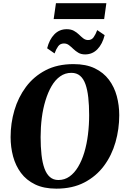

<svg xmlns="http://www.w3.org/2000/svg" viewBox="-20 -1146 768 1177"><path d="M325.5 10.5Q249 10.5 195.2 -15.5Q141.5 -41.5 108.5 -86Q75.5 -130.5 60.2 -187.2Q45 -244 45 -306Q45 -390 68.2 -469.5Q91.5 -549 139 -613Q186.5 -677 259 -715Q331.5 -753 430.5 -753Q507.5 -753 561 -727.2Q614.5 -701.5 647.8 -657Q681 -612.5 696 -556.5Q711 -500.5 711 -440Q711 -355 688 -274.2Q665 -193.5 617.5 -129.5Q570 -65.5 497.2 -27.5Q424.5 10.5 325.5 10.5ZM338 -42.5Q376 -42.5 406.2 -64Q436.5 -85.5 459.2 -123.8Q482 -162 497 -212.2Q512 -262.5 519.2 -320.8Q526.5 -379 526.5 -440Q526.5 -500 521.2 -547.8Q516 -595.5 504 -629.5Q492 -663.5 470.8 -681.5Q449.5 -699.5 417.5 -699.5Q379.5 -699.5 349 -678Q318.5 -656.5 296.2 -618.2Q274 -580 258.8 -530Q243.5 -480 236.2 -423Q229 -366 229 -306Q229 -245.5 234.5 -196.8Q240 -148 252.5 -113.5Q265 -79 286 -60.8Q307 -42.5 338 -42.5ZM502 -812.5Q477 -812.5 460 -822.8Q443 -833 429.5 -846Q416 -859 402.8 -869.2Q389.5 -879.5 372 -879.5Q349 -879.5 336.5 -862.2Q324 -845 314.5 -818.5L269 -850Q282.5 -904 313.2 -935.5Q344 -967 389 -967Q415 -967 432.8 -957.2Q450.5 -947.5 463.8 -934.5Q477 -921.5 490 -911.2Q503 -901 519 -900.5Q541.5 -900 554 -917.8Q566.5 -935.5 576 -961.5L621.5 -930.5Q608 -876 577.2 -844.2Q546.5 -812.5 502 -812.5ZM323 -1126.5H632L618.5 -1029H309Z"/></svg>

Font: Merriweather 48pt Black
Style: Italic
Weight: 900
Italic angle: -7.8°
Version: Version 2.101